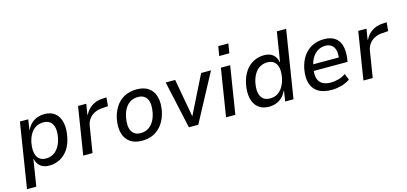

<svg xmlns="http://www.w3.org/2000/svg" viewBox="-73 -1235 4101 1936"><g transform="rotate(-15 1977.5 -267.0)"><path d="M17 180 124 -497H211L195 -389H197Q217 -432 246 -457.5Q275 -483 309.5 -494.5Q344 -506 382 -506Q450 -506 492.5 -470Q535 -434 548.5 -370Q562 -306 545 -222Q530 -146 494.5 -95Q459 -44 408.5 -17.5Q358 9 296 9Q238 9 204 -20Q170 -49 160 -99H158L114 180ZM284 -69Q326 -69 359 -88Q392 -107 416 -144Q440 -181 452 -236Q470 -326 443 -377Q416 -428 348 -428Q308 -428 274.5 -410Q241 -392 217 -355Q193 -318 181 -263Q164 -173 190 -121Q216 -69 284 -69Z M652 0 731 -497H817L799 -386H803Q829 -439 876 -470Q923 -501 983 -504L1030 -507L1022 -417L945 -411Q907 -407 874.5 -389.5Q842 -372 820.5 -342Q799 -312 793 -274L749 0Z M1266 9Q1189 9 1141 -25.5Q1093 -60 1076 -124Q1059 -188 1076 -275Q1089 -332 1113.5 -375.5Q1138 -419 1172.5 -448Q1207 -477 1250.5 -491.5Q1294 -506 1344 -506Q1420 -506 1468 -472Q1516 -438 1533 -374.5Q1550 -311 1533 -224Q1520 -166 1495.5 -122.5Q1471 -79 1436.5 -49.5Q1402 -20 1359 -5.5Q1316 9 1266 9ZM1272 -69Q1313 -69 1346 -87Q1379 -105 1403.5 -142Q1428 -179 1440 -236Q1458 -329 1430.5 -378.5Q1403 -428 1336 -428Q1297 -428 1263.5 -411Q1230 -394 1205.5 -357Q1181 -320 1169 -263Q1151 -169 1178.5 -119Q1206 -69 1272 -69Z M1755 0 1646 -497H1745L1817 -98L2016 -497H2119L1853 0Z M2236 -615 2253 -714H2358L2342 -615ZM2143 0 2222 -497H2319L2240 0Z M2590 9Q2521 9 2478 -27.5Q2435 -64 2421.5 -128Q2408 -192 2425 -277Q2442 -352 2477.5 -403Q2513 -454 2563.5 -480Q2614 -506 2674 -506Q2733 -506 2767 -477Q2801 -448 2809 -399H2813L2862 -705H2959L2847 0H2760L2777 -108H2773Q2755 -67 2726.5 -41Q2698 -15 2663.5 -3Q2629 9 2590 9ZM2623 -69Q2665 -69 2697.5 -87.5Q2730 -106 2754 -143.5Q2778 -181 2790 -235Q2808 -325 2781 -376.5Q2754 -428 2687 -428Q2646 -428 2612.5 -409.5Q2579 -391 2555 -354Q2531 -317 2519 -262Q2501 -172 2528 -120.5Q2555 -69 2623 -69Z M3246 9Q3159 9 3105.5 -24Q3052 -57 3033.5 -120Q3015 -183 3032 -273Q3048 -347 3084.5 -399Q3121 -451 3176 -478.5Q3231 -506 3300 -506Q3366 -506 3409.5 -478Q3453 -450 3470 -394Q3487 -338 3476 -254L3471 -223H3099L3110 -289H3415L3394 -267Q3404 -327 3394.5 -364Q3385 -401 3359.5 -419.5Q3334 -438 3294 -438Q3254 -438 3219 -418Q3184 -398 3159.5 -359.5Q3135 -321 3125 -265L3121 -244Q3111 -183 3123.5 -143.5Q3136 -104 3170 -84.5Q3204 -65 3255 -65Q3291 -65 3332.5 -75.5Q3374 -86 3412 -112L3438 -47Q3394 -17 3343 -4Q3292 9 3246 9Z M3577 0 3656 -497H3742L3724 -386H3728Q3754 -439 3801 -470Q3848 -501 3908 -504L3955 -507L3947 -417L3870 -411Q3832 -407 3799.5 -389.5Q3767 -372 3745.5 -342Q3724 -312 3718 -274L3674 0Z"/></g></svg>

Font: Nunito Sans 7pt SemiCondensed Medium
Style: Italic
Weight: 500
Width: 4
Italic angle: -9°
Designer: Vernon Adams
Foundry: Vernon Adams
Version: Version 3.101;gftools[0.9.27]